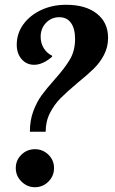

<svg xmlns="http://www.w3.org/2000/svg" viewBox="-20 -783 481 803"><path d="M119.5 -318.5C109.8 -292.8 105 -264 105 -232H171C171 -261.3 177.2 -287.8 189.5 -311.5C201.8 -335.2 216.7 -355.7 234 -373C251.3 -390.3 275 -411.7 305 -437C333 -459.7 355.5 -479.3 372.5 -496C389.5 -512.7 403.7 -531.8 415 -553.5C426.3 -575.2 432 -599 432 -625C432 -667.7 416.3 -701.3 385 -726C353.7 -750.7 311 -763 257 -763C218.3 -763 183.3 -755.7 152 -741C120.7 -726.3 95.8 -706.3 77.5 -681C59.2 -655.7 50 -627.3 50 -596C50 -571.3 56.8 -551.2 70.5 -535.5C84.2 -519.8 101.7 -512 123 -512C135 -512 147.5 -515 160.5 -521C173.5 -527 186 -535.3 198 -546V-550C183.3 -556.7 171.7 -567.2 163 -581.5C154.3 -595.8 150 -611.7 150 -629C150 -652.3 157.5 -671.8 172.5 -687.5C187.5 -703.2 206 -711 228 -711C249.3 -711 265.7 -703 277 -687C288.3 -671 294 -648.7 294 -620C294 -587.3 286.8 -558.8 272.5 -534.5C258.2 -510.2 236.7 -482 208 -450C186 -425.3 168.2 -403.7 154.5 -385C140.8 -366.3 129.2 -344.2 119.5 -318.5ZM70 -23.5C86 -7.8 104.7 0 126 0C148 0 166.8 -7.8 182.5 -23.5C198.2 -39.2 206 -58 206 -80C206 -102 198.2 -120.7 182.5 -136C166.8 -151.3 148 -159 126 -159C104 -159 85.2 -151.3 69.5 -136C53.8 -120.7 46 -102 46 -80C46 -58 54 -39.2 70 -23.5Z"/></svg>

Font: DonutKreme
Style: Regular
Weight: 400
Designer: Impallari Type
Foundry: Impallari Type
Version: Version 2.100